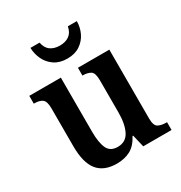

<svg xmlns="http://www.w3.org/2000/svg" viewBox="-177 -883 966 1022"><g transform="rotate(-30 305.5 -372.0)"><path d="M248 10Q169 10 130.5 -37.5Q92 -85 92 -187V-419Q92 -462 75.5 -475Q59 -488 26 -488H23V-536H217V-204Q217 -137 233.5 -101Q250 -65 296 -65Q346 -65 368 -108Q390 -151 390 -222V-420Q390 -466 371.5 -477Q353 -488 325 -488H322V-536H515V-113Q515 -69 534 -58.5Q553 -48 581 -48H588V0H414L396 -76H392Q367 -28 331 -9Q295 10 248 10ZM299 -606Q252 -606 220.5 -627.5Q189 -649 173 -682.5Q157 -716 156 -754H212Q219 -718 242 -702Q265 -686 299 -686Q333 -686 356 -702Q379 -718 386 -754H441Q441 -716 425 -682.5Q409 -649 377.5 -627.5Q346 -606 299 -606Z"/></g></svg>

Font: Noto Serif Myanmar SemiCondensed SemiBold
Style: Regular
Weight: 600
Width: 4
Designer: Ben Mitchell and the Monotype Design Team
Foundry: Monotype Imaging Inc.
Version: Version 2.106; ttfautohint (v1.8.4.7-5d5b)